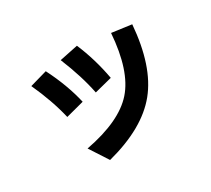

<svg xmlns="http://www.w3.org/2000/svg" viewBox="-134 -858 1269 1157"><g transform="rotate(-30 500.0 -279.0)"><path d="M144.5 -553.7 264.6 -587.9Q335 -449.2 365.2 -317.4L239.3 -284.2Q209 -413.1 144.5 -553.7ZM250 -58.6Q497.1 -105.5 599.6 -221.7Q702.1 -337.9 720.7 -590.8L857.4 -572.3Q835 -293 715.3 -146Q595.7 1 333 69.3ZM376 -600.6 503.9 -627Q557.6 -502 584 -357.4L461.9 -326.2Q437.5 -450.2 376 -600.6Z"/></g></svg>

Font: GenEi M Gothic v2 Bold
Style: Regular
Weight: 700
Version: Version 2.0